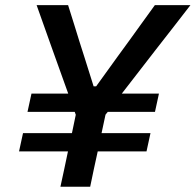

<svg xmlns="http://www.w3.org/2000/svg" viewBox="-20 -706 740 726"><path d="M52 -133.5 67 -202.5H252Q254 -212.5 256.5 -224L266.5 -272L262.5 -283H84L99 -352H238L179 -516.5Q170 -542 162 -564.2Q154 -586.5 144 -614.8Q134 -643 118.5 -686.5H237.5Q251.5 -643 261.2 -611Q271 -579 280 -550.2Q289 -521.5 300 -487.5L334 -379.5H343.5L425 -492.5Q450 -526.5 470 -554.2Q490 -582 512.2 -612.8Q534.5 -643.5 565.5 -686.5H700Q669.5 -647 636.5 -604.5Q603.5 -562 569 -518L440.5 -352H581L566 -283H387.5L379 -272.5L368.5 -223.5L364 -202.5H549L534 -133.5H349.5Q342 -99.5 335 -67Q328 -34.5 321 0H208.5Q216 -34.5 223 -67Q230 -99.5 237 -133.5Z"/></svg>

Font: Commissioner Medium
Style: Italic
Weight: 500
Italic angle: -12°
Designer: Kostas Bartsokas
Foundry: Kostas Bartsokas
Version: Version 1.000; ttfautohint (v1.8.3)